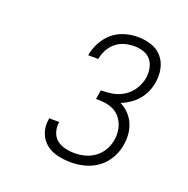

<svg xmlns="http://www.w3.org/2000/svg" viewBox="-101 -938 701 717"><g transform="rotate(20 250.0 -580.0)"><path d="M255 -317Q227 -317 200.5 -323Q174 -329 154 -345Q134 -361 125 -386.5Q116 -412 121 -440Q121 -441 121 -442Q121 -443 121 -444H161Q161 -443 161 -442.5Q161 -442 161 -441Q158 -422 164 -403.5Q170 -385 184 -374Q198 -363 216.5 -358.5Q235 -354 255 -354Q275 -354 296 -359.5Q317 -365 335 -378.5Q353 -392 364 -411.5Q375 -431 378 -452Q381 -469 379 -486Q377 -503 370.5 -517.5Q364 -532 353 -543.5Q342 -555 327 -561.5Q312 -568 295 -570Q278 -572 261 -572L267 -608Q290 -608 313.5 -612Q337 -616 358 -629.5Q379 -643 392.5 -664.5Q406 -686 410 -709Q413 -729 409.5 -747.5Q406 -766 395 -780Q384 -794 366 -800Q348 -806 329 -806Q310 -806 291 -801Q272 -796 256 -783Q240 -770 230.5 -752Q221 -734 218 -715Q218 -715 217.5 -715Q217 -715 217 -715H178Q178 -715 178 -715Q178 -715 178 -716Q182 -741 195 -766Q208 -791 229 -809Q250 -827 276.5 -835Q303 -843 329 -843Q357 -843 383 -834.5Q409 -826 426 -806.5Q443 -787 448.5 -760Q454 -733 449 -705Q446 -686 438 -668Q430 -650 417 -634.5Q404 -619 387 -607.5Q370 -596 352 -589Q371 -580 385.5 -565Q400 -550 408.5 -531Q417 -512 419 -490Q421 -468 417 -446Q413 -419 398.5 -393Q384 -367 360.5 -349.5Q337 -332 309.5 -324.5Q282 -317 255 -317Z"/></g></svg>

Font: Iosevka SS04 Extralight
Style: Italic
Weight: 200
Italic angle: -9°
Monospace: yes
Designer: Belleve Invis
Foundry: Belleve Invis
Version: Version 19.0.0; ttfautohint (v1.8.4)